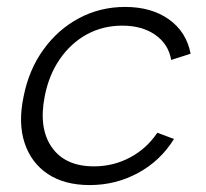

<svg xmlns="http://www.w3.org/2000/svg" viewBox="-20 -527 595 554"><path d="M239 7Q166 7 118 -25Q70 -57 51 -114.5Q32 -172 48 -248Q63 -325 105 -383.5Q147 -442 208 -474.5Q269 -507 341 -507Q417 -507 467.5 -471Q518 -435 530 -372L474 -354Q466 -400 428 -426.5Q390 -453 333 -453Q277 -453 231 -428Q185 -403 153 -357Q121 -311 109 -249Q91 -157 129.5 -102Q168 -47 251 -47Q307 -47 355 -72.5Q403 -98 434 -144L482 -126Q443 -63 378.5 -28Q314 7 239 7Z"/></svg>

Font: Albert Sans Light
Style: Italic
Weight: 300
Italic angle: -11.25°
Designer: Andreas Rasmussen
Foundry: a.Foundry
Version: Version 1.025